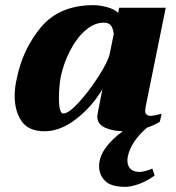

<svg xmlns="http://www.w3.org/2000/svg" viewBox="-20 -500 682 746"><path d="M565 -50Q574 -50 587 -53Q600 -56 608 -58L601 -27Q581 -14 551 -4Q490 49 477 106Q475 118 475 123Q475 145 487.5 156.5Q500 168 521 168Q532 168 546.5 164Q561 160 572 155L581 182Q552 203 521 214.5Q490 226 467 226Q411 226 388 202.5Q365 179 365 146Q365 110 390 75Q415 40 457 10Q416 9 387 -4.5Q358 -18 358 -48Q358 -52 360 -62L378 -154Q339 -87 277 -38.5Q215 10 153 10Q91 10 64 -29Q37 -68 37 -128Q37 -160 45 -194Q68 -309 139.5 -394.5Q211 -480 344 -480Q366 -480 395 -472.5Q424 -465 439 -450L443 -470H624L546 -86Q544 -74 544 -71Q544 -50 565 -50ZM422 -368Q419 -391 410.5 -401.5Q402 -412 383 -412Q347 -412 313 -383Q279 -354 253.5 -305.5Q228 -257 216 -202Q209 -160 209 -120Q209 -59 226 -59Q247 -59 287 -103Q327 -147 363 -203.5Q399 -260 406 -289Z"/></svg>

Font: Taviraj ExtraBold
Style: Italic
Weight: 800
Italic angle: -12°
Designer: Katatrad Team
Foundry: CadsonDemak
Version: Version 1.001